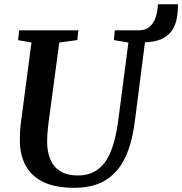

<svg xmlns="http://www.w3.org/2000/svg" viewBox="-20 -888 871 918"><path d="M337.5 10Q244 10 186.8 -18Q129.5 -46 103 -95.5Q76.5 -145 75 -209Q75 -228 75.5 -248.2Q76 -268.5 78.5 -290L130.5 -685L66.5 -696L71.5 -743H354.5L349.5 -696.5L263.5 -684.5L212 -301Q208.5 -273 206.8 -248.5Q205 -224 205.5 -205Q206 -159.5 221.5 -124Q237 -88.5 269 -68.8Q301 -49 352 -49Q408.5 -49 447.2 -77.5Q486 -106 509.5 -163Q533 -220 544.5 -306L594 -684.5L524.5 -696.5L529 -743H644.5Q675 -743 694.5 -759.2Q714 -775.5 723.8 -803.8Q733.5 -832 735 -867.5H831Q831 -831.5 825 -799.2Q819 -767 802.2 -742.2Q785.5 -717.5 754.5 -702.5Q723.5 -687.5 673 -685.5L624.5 -306Q613.5 -220 589.5 -159.5Q565.5 -99 529 -61.8Q492.5 -24.5 444.5 -7.2Q396.5 10 337.5 10Z"/></svg>

Font: Merriweather 20pt SemiBold
Style: Italic
Weight: 600
Italic angle: -7.8°
Version: Version 2.101